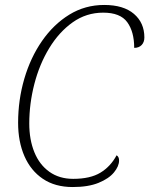

<svg xmlns="http://www.w3.org/2000/svg" viewBox="-20 -744 602 774"><path d="M273 10Q202 10 153 -23Q104 -56 78.5 -114.5Q53 -173 53 -249Q53 -341 78 -426.5Q103 -512 149.5 -579Q196 -646 259.5 -685Q323 -724 400 -724Q478 -724 520 -688Q562 -652 562 -593Q562 -574 551 -562.5Q540 -551 521 -551Q521 -616 493 -654.5Q465 -693 396 -693Q328 -693 273 -654Q218 -615 178.5 -550Q139 -485 118.5 -405.5Q98 -326 98 -246Q98 -181 118.5 -130.5Q139 -80 179 -51.5Q219 -23 275 -23Q344 -23 385 -48Q426 -73 450 -118Q460 -112 460 -97Q460 -74 439.5 -49Q419 -24 377.5 -7Q336 10 273 10Z"/></svg>

Font: Noto Serif SemiCondensed ExtraLight
Style: Italic
Weight: 200
Width: 4
Italic angle: -12°
Designer: Monotype Design Team
Foundry: Monotype Imaging Inc.
Version: Version 2.013